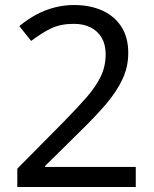

<svg xmlns="http://www.w3.org/2000/svg" viewBox="-20 -745 612 765"><path d="M49 0V-73L236 -262Q289 -316 325.5 -358Q362 -400 381.5 -440.5Q401 -481 401 -529Q401 -567 385.5 -594Q370 -621 341.5 -635.5Q313 -650 275 -650Q222 -650 185 -632.5Q148 -615 104 -582L57 -641Q91 -669 126 -687.5Q161 -706 198.5 -715.5Q236 -725 275 -725Q338 -725 386.5 -703.5Q435 -682 463 -639.5Q491 -597 491 -534Q491 -478 467.5 -428.5Q444 -379 403 -331Q362 -283 309 -231L160 -84V-80H521V0Z"/></svg>

Font: malayalam115
Style: Regular
Weight: 400
Designer: Jelle Bosma - Monotype Design Team
Foundry: Monotype Imaging Inc.
Version: Version 2.103